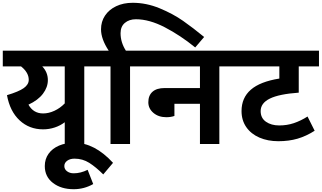

<svg xmlns="http://www.w3.org/2000/svg" viewBox="-40 -1032 2306 1376"><path d="M658 -556H564V0H424V-156Q393 -132 352.5 -118.5Q312 -105 269 -105Q170 -105 100.5 -169.5Q31 -234 10 -350Q94 -375 130 -400.5Q166 -426 166 -460Q166 -512 111 -556H-20V-669H658ZM424 -556H263Q303 -514 303 -458Q303 -407 268 -360.5Q233 -314 164 -282Q199 -219 269 -219Q309 -219 350 -238Q391 -257 424 -291Z M770 135 700 218Q647 165 599.5 135Q552 105 494 105Q462 105 441.5 120Q421 135 421 158Q421 181 440.5 195.5Q460 210 488 210Q538 210 588 185L628 287Q563 324 488 324Q398 324 339.5 279Q281 234 281 158Q281 108 308 70Q335 32 383 11.5Q431 -9 493 -9Q638 -9 770 135Z M824 -794Q824 -729 862 -669H986V-556H892V0H752V-556H638V-669H739Q684 -752 684 -822Q684 -877 712.5 -920Q741 -963 792.5 -987.5Q844 -1012 911 -1012Q1009 -1012 1104.5 -972.5Q1200 -933 1272 -882.5Q1344 -832 1423 -767L1359 -692Q1252 -779 1141 -836.5Q1030 -894 934 -894Q886 -894 855 -868Q824 -842 824 -794Z M1626 -556H1532V0H1393V-288H1210V-201Q1184 -192 1152 -192Q1096 -192 1059.5 -223Q1023 -254 1023 -299Q1023 -348 1053 -374.5Q1083 -401 1140 -401H1393V-556H966V-669H1626Z M1828 -236Q1828 -186 1866 -159.5Q1904 -133 1961 -133Q2017 -133 2066 -149.5Q2115 -166 2164 -197L2215 -95Q2154 -56 2092 -38Q2030 -20 1955 -20Q1879 -20 1819 -46Q1759 -72 1725 -121Q1691 -170 1691 -236Q1691 -331 1757.5 -389Q1824 -447 1962 -469V-556H1606V-669H2246V-556H2101V-368Q1960 -358 1894 -325.5Q1828 -293 1828 -236Z"/></svg>

Font: Martel Sans ExtraBold
Style: Regular
Weight: 800
Designer: Dan Reynolds and Mathieu Réguer
Foundry: Dan Reynolds and Mathieu Réguer
Version: Version 1.002; ttfautohint (v1.1) -l 5 -r 5 -G 72 -x 0 -D la